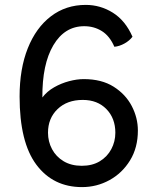

<svg xmlns="http://www.w3.org/2000/svg" viewBox="-20 -750 633 784"><path d="M315 14Q197 14 128.5 -77.5Q60 -169 60 -356Q60 -469 93.5 -553Q127 -637 188 -683.5Q249 -730 330 -730Q390 -730 441 -698Q492 -666 521 -600Q509 -584 488.5 -572.5Q468 -561 447 -559Q428 -603 396 -623Q364 -643 324 -643Q244 -643 198 -565.5Q152 -488 153 -352Q172 -377 201 -393.5Q230 -410 262 -418.5Q294 -427 322 -427Q395 -427 444 -396Q493 -365 518 -317Q543 -269 543 -217Q543 -147 511 -95Q479 -43 427 -14.5Q375 14 315 14ZM314 -73Q357 -73 387.5 -91.5Q418 -110 434.5 -141Q451 -172 451 -208Q451 -267 414.5 -304.5Q378 -342 318 -342Q254 -342 215 -304.5Q176 -267 176 -208Q176 -172 192.5 -141Q209 -110 240 -91.5Q271 -73 314 -73Z"/></svg>

Font: Borel
Style: Regular
Weight: 400
Designer: Rosalie Wagner
Foundry: ANRT
Version: Version 1.007; ttfautohint (v1.8.4.7-5d5b)